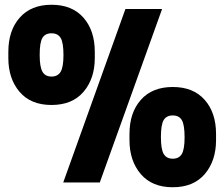

<svg xmlns="http://www.w3.org/2000/svg" viewBox="-20 -768 944 808"><path d="M15.1 -523.9V-549.8Q15.1 -639.6 63 -693.8Q110.8 -748 196.8 -748Q283.2 -748 331.1 -693.8Q378.9 -639.6 378.9 -549.8V-523.9Q378.9 -437 331.5 -381.6Q284.2 -326.2 196.8 -326.2Q109.4 -326.2 62.3 -381.6Q15.1 -437 15.1 -523.9ZM399.9 0H246.1L507.8 -730H662.1ZM247.1 -536.1Q247.1 -589.4 235.1 -608.6Q223.1 -627.9 196.8 -627.9Q170.4 -627.9 158.7 -608.9Q147 -589.8 147 -537.1Q147 -486.3 158.7 -466.1Q170.4 -445.8 196.8 -445.8Q223.1 -445.8 235.1 -465.8Q247.1 -485.8 247.1 -536.1ZM524.9 -178.2V-204.1Q524.9 -293.9 572.8 -347.9Q620.6 -401.9 707 -401.9Q793.5 -401.9 841.3 -347.9Q889.2 -293.9 889.2 -204.1V-178.2Q889.2 -91.3 841.8 -35.6Q794.4 20 707 20Q619.6 20 572.3 -35.6Q524.9 -91.3 524.9 -178.2ZM756.8 -189.9Q756.8 -243.2 745.1 -262.7Q733.4 -282.2 707 -282.2Q680.7 -282.2 668.9 -262.9Q657.2 -243.7 657.2 -190.9Q657.2 -140.1 668.9 -120.1Q680.7 -100.1 707 -100.1Q733.4 -100.1 745.1 -119.9Q756.8 -139.6 756.8 -189.9Z"/></svg>

Font: Sora ExtraBold
Style: Regular
Weight: 800
Designer: Jonathan Barnbrook, Julián Moncada
Foundry: Barnbrook Fonts
Version: Version 2.000